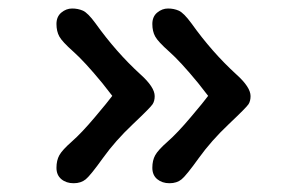

<svg xmlns="http://www.w3.org/2000/svg" viewBox="-20 -478 704 440"><path d="M334.5 -257.8Q334.5 -278.3 301.8 -307.6Q246.1 -358.4 198.7 -424.8Q181.2 -448.7 169.9 -453.6Q158.7 -458.5 145.3 -458.5Q131.8 -458.5 120.6 -449.2Q109.4 -439.9 109.4 -423.1Q109.4 -406.2 116 -394.3Q122.6 -382.3 148.2 -359.6Q173.8 -336.9 214.4 -287.6L237.3 -258.3Q228 -245.6 197.5 -209.5Q167 -173.3 144.8 -153.8Q122.6 -134.3 116 -122.3Q109.4 -110.4 109.4 -93.5Q109.4 -76.7 120.6 -67.4Q131.8 -58.1 148.7 -58.1Q165.5 -58.1 176.5 -67.1Q187.5 -76.2 215.8 -115.7Q244.1 -155.3 284.7 -193.6Q325.2 -231.9 329.8 -239.3Q334.5 -246.6 334.5 -257.8ZM554.2 -257.8Q554.2 -278.3 521.5 -307.6Q465.8 -358.4 418.5 -424.8Q400.9 -448.7 389.6 -453.6Q378.4 -458.5 365 -458.5Q351.6 -458.5 340.3 -449.2Q329.1 -439.9 329.1 -423.1Q329.1 -406.2 335.7 -394.3Q342.3 -382.3 367.9 -359.6Q393.6 -336.9 434.1 -287.6L457 -258.3Q447.8 -245.6 417.2 -209.5Q386.7 -173.3 364.5 -153.8Q342.3 -134.3 335.7 -122.3Q329.1 -110.4 329.1 -93.5Q329.1 -76.7 340.3 -67.4Q351.6 -58.1 368.4 -58.1Q385.3 -58.1 396.2 -67.1Q407.2 -76.2 435.5 -115.7Q463.9 -155.3 504.4 -193.6Q544.9 -231.9 549.6 -239.3Q554.2 -246.6 554.2 -257.8Z"/></svg>

Font: Oldenburg
Style: Regular
Weight: 400
Designer: Nicole Fally
Foundry: Nicole Fally
Version: Version 1.001